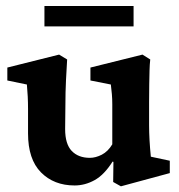

<svg xmlns="http://www.w3.org/2000/svg" viewBox="-20 -620 607 652"><path d="M492.2 -87.9 556.6 -74.2V-32.2L390.6 12.7L364.3 -2L365.2 -70.3L362.3 -71.3Q334 -26.4 301.3 -8.3Q268.6 9.8 233.4 9.8Q163.1 9.8 119.1 -34.7Q75.2 -79.1 75.2 -167V-250Q75.2 -271.5 74.2 -292Q73.2 -312.5 71.3 -333L4.9 -346.7V-390.6L180.7 -434.6L208 -418Q206.1 -388.7 204.1 -347.7Q202.1 -306.6 202.1 -263.7L201.2 -181.6Q201.2 -130.9 223.6 -107.4Q246.1 -84 285.2 -84Q304.7 -84 325.7 -94.7Q346.7 -105.5 361.3 -129.9V-224.6Q361.3 -248 361.3 -266.1Q361.3 -284.2 359.9 -300.3Q358.4 -316.4 356.4 -333L287.1 -346.7V-390.6L463.9 -434.6L490.2 -418Q488.3 -401.4 487.8 -380.9Q487.3 -360.4 486.8 -333.5Q486.3 -306.6 486.3 -272.5V-194.3Q486.3 -170.9 487.8 -144Q489.3 -117.2 492.2 -87.9ZM130.9 -599.6H433.6V-530.3H130.9Z"/></svg>

Font: Crimson Pro
Style: Bold
Weight: 700
Designer: Jacques Le Bailly
Foundry: Baron von Fonthausen
Version: Version 1.003